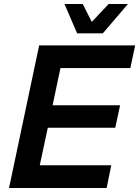

<svg xmlns="http://www.w3.org/2000/svg" viewBox="-20 -936 693 956"><path d="M364 -770H492L617 -916H521L437 -827L392 -916H301ZM25 0H511L534 -113H178L218 -300H554L578 -412H242L281 -597H629L653 -710H175Z"/></svg>

Font: Geist SemiBold
Style: Italic
Weight: 600
Italic angle: -12°
Designer: Basement.studio, Andrés Briganti, Mateo Zaragoza
Foundry: Basement.studio, Vercel, Andrés Briganti, Guido Ferreyra, Mateo Zaragoza
Version: Version 1.500